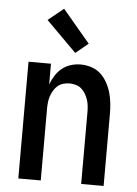

<svg xmlns="http://www.w3.org/2000/svg" viewBox="-54 -810 608 852"><g transform="rotate(5 250.0 -384.0)"><path d="M60 0V-520H160V-428Q168 -449 180 -468Q192 -487 209.5 -501Q227 -515 248.5 -521.5Q270 -528 292 -528Q316 -528 339.5 -520.5Q363 -513 380.5 -497Q398 -481 410 -459.5Q422 -438 428.5 -415Q435 -392 437.5 -368Q440 -344 440 -320V0H340V-320Q340 -334 338.5 -348Q337 -362 332.5 -375.5Q328 -389 320.5 -401.5Q313 -414 302.5 -423Q292 -432 278 -436Q264 -440 250 -440Q236 -440 222 -436Q208 -432 197.5 -423Q187 -414 179.5 -401.5Q172 -389 167.5 -375.5Q163 -362 161.5 -348Q160 -334 160 -320V0ZM263 -577 128 -712 197 -768 319 -623Z"/></g></svg>

Font: Iosevka Semibold
Style: Regular
Weight: 600
Monospace: yes
Designer: Belleve Invis
Foundry: Belleve Invis
Version: Version 33.2.3; ttfautohint (v1.8.4)